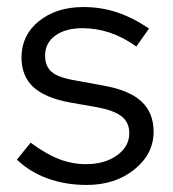

<svg xmlns="http://www.w3.org/2000/svg" viewBox="-20 -516 492 545"><path d="M28 -63 67 -111Q110 -79 147.5 -64.5Q185 -50 224 -50Q277 -50 312 -75Q347 -100 347 -138Q347 -168 326 -185Q305 -202 259 -211L179 -225Q108 -238 74.5 -269Q41 -300 41 -353Q41 -416 90.5 -456Q140 -496 217 -496Q267 -496 312 -481Q357 -466 403 -435L367 -384Q329 -411 291 -423.5Q253 -436 214 -436Q166 -436 137 -415Q108 -394 108 -358Q108 -328 126.5 -312Q145 -296 192 -288L274 -273Q347 -260 381.5 -228Q416 -196 416 -142Q416 -79 361.5 -35Q307 9 226 9Q166 9 115 -9.5Q64 -28 28 -63Z"/></svg>

Font: Red Hat Text
Style: Regular
Weight: 400
Designer: Pentagram / MCKL
Foundry: Pentagram / MCKL
Version: Version 1.005; Red Hat Text